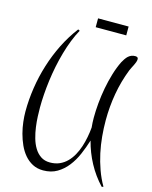

<svg xmlns="http://www.w3.org/2000/svg" viewBox="-134 -835 869 1097"><g transform="rotate(15 300.5 -286.0)"><path d="M568.8 -594.2Q575.7 -594.2 580.8 -591.3Q585.9 -588.4 585.9 -581.1Q585.9 -572.3 582.5 -562.7Q579.1 -553.2 574.2 -543.5Q569.3 -533.7 564.5 -524.4Q559.6 -515.1 556.2 -506.8Q527.3 -433.1 513.7 -355.2Q500 -277.3 500 -196.8Q500 -150.4 504.4 -102.1Q508.8 -53.7 519 -6.1Q529.3 41.5 545.7 87.2Q562 132.8 585.9 173.8L576.2 176.8Q528.8 126.5 496.1 65.7Q463.4 4.9 446.3 -62Q433.1 -19 415 22.9Q397 64.9 370.8 98.4Q344.7 131.8 309.8 152.3Q274.9 172.9 228 172.9Q192.4 172.9 165 158.4Q137.7 144 117.2 119.9Q96.7 95.7 82.8 64.7Q68.8 33.7 60.1 0.5Q51.3 -32.7 47.6 -65.7Q43.9 -98.6 43.9 -126Q43.9 -195.8 54.7 -266.6Q65.4 -337.4 86.7 -405.5Q107.9 -473.6 139.6 -537.4Q171.4 -601.1 213.9 -657.2L224.1 -651.9Q206.1 -619.6 191.2 -581.5Q176.3 -543.5 164.6 -502.2Q152.8 -460.9 144 -417.7Q135.3 -374.5 129.6 -331.5Q124 -288.6 121.1 -247.6Q118.2 -206.5 118.2 -169.9Q118.2 -147.5 119.4 -117.4Q120.6 -87.4 125 -55.2Q129.4 -22.9 138.2 8.3Q147 39.6 162.1 64.2Q177.2 88.9 199.7 104Q222.2 119.1 253.9 119.1Q285.2 119.1 310.1 108.2Q335 97.2 354 78.1Q373 59.1 387 33.9Q400.9 8.8 410.2 -19.5Q419.4 -47.9 425 -77.6Q430.7 -107.4 433.1 -135.7Q430.2 -164.1 430.2 -192.9Q430.2 -232.9 434.3 -278.6Q438.5 -324.2 447 -370.1Q455.6 -416 468.8 -459.7Q481.9 -503.4 500 -540Q505.9 -550.8 512.5 -560.5Q519 -570.3 527.1 -577.9Q535.2 -585.4 545.4 -589.8Q555.7 -594.2 568.8 -594.2ZM307.1 -747.6H487.8V-695.3H307.1Z"/></g></svg>

Font: Montez
Style: Regular
Weight: 400
Designer: Astigmatic (AOETI)
Foundry: Astigmatic (AOETI)
Version: Version 1.001